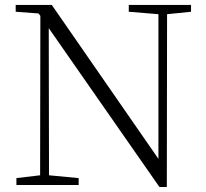

<svg xmlns="http://www.w3.org/2000/svg" viewBox="-20 -743 828 771"><path d="M747.1 -723.1V-695.8L650.9 -686L649.9 7.8H620.1L175.8 -629.9L176.8 -39.1L295.9 -27.8V0H45.9V-27.8L141.1 -39.1L142.1 -679.2L134.8 -689L43 -695.8V-723.1H188L616.2 -105V-686L497.1 -695.8V-723.1Z"/></svg>

Font: Source Han Serif CN ExtraLight
Style: Regular
Weight: 250
Designer: Ryoko NISHIZUKA  (kana & ideographs); Frank Grießhammer (Latin, Greek & Cyrillic); Wenlong ZHANG  (bopomofo); Sandoll Co
Foundry: Adobe Systems Incorporated
Version: Version 1.001;PS 1.001;hotconv 16.6.54;makeotf.lib2.5.65590